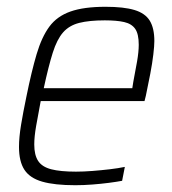

<svg xmlns="http://www.w3.org/2000/svg" viewBox="-20 -538 508 566"><path d="M202 8Q141 8 104.5 -2.5Q68 -13 52 -37.5Q36 -62 36 -105Q36 -133 42 -169.5Q48 -206 58 -254Q73 -328 88 -378.5Q103 -429 125.5 -459.5Q148 -490 187.5 -504Q227 -518 291 -518Q345 -518 376.5 -508.5Q408 -499 421.5 -477Q435 -455 435 -417Q435 -403 432 -377.5Q429 -352 423 -320.5Q417 -289 410 -256L406 -240H100Q92 -198 86.5 -166.5Q81 -135 81 -112Q81 -81 92.5 -63.5Q104 -46 131 -39Q158 -32 204 -32Q226 -32 252 -34Q278 -36 303.5 -39Q329 -42 348 -46L340 -5Q324 -2 301 1Q278 4 252 6Q226 8 202 8ZM109 -278H370L373 -297Q379 -328 384 -356.5Q389 -385 389 -406Q389 -438 378.5 -453Q368 -468 346 -473Q324 -478 289 -478Q243 -478 213.5 -470.5Q184 -463 166 -442.5Q148 -422 135.5 -382.5Q123 -343 109 -278Z"/></svg>

Font: Saira SemiCondensed ExtraLight
Style: Italic
Weight: 250
Width: 4
Italic angle: -12°
Designer: Hector Gatti with collaboration of the Omnibus-Type team
Foundry: Omnibus-Type
Version: Version 1.101